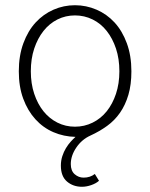

<svg xmlns="http://www.w3.org/2000/svg" viewBox="-20 -512 575 735"><path d="M294 203Q260 203 236.5 183Q213 163 213 122Q213 103 218.5 86Q224 69 232.5 55Q241 41 251 30Q261 19 269 12Q224 11 184.5 -6Q145 -23 115.5 -55.5Q86 -88 69 -134Q52 -180 52 -239Q52 -299 69.5 -346.5Q87 -394 116.5 -426Q146 -458 185 -475Q224 -492 267 -492Q310 -492 349.5 -475Q389 -458 418.5 -426Q448 -394 465.5 -346.5Q483 -299 483 -239Q483 -188 471.5 -149Q460 -110 439.5 -80.5Q419 -51 390 -30Q361 -9 326 7Q293 22 272 53Q251 84 251 116Q251 142 266 155Q281 168 300 168Q325 168 343 154L359 180Q348 190 329.5 196.5Q311 203 294 203ZM267 -27Q303 -27 334.5 -42.5Q366 -58 388.5 -86Q411 -114 424 -153Q437 -192 437 -239Q437 -287 424 -326Q411 -365 388.5 -393.5Q366 -422 334.5 -437.5Q303 -453 267 -453Q231 -453 200 -437.5Q169 -422 146.5 -393.5Q124 -365 111 -326Q98 -287 98 -239Q98 -192 111 -153Q124 -114 146.5 -86Q169 -58 200 -42.5Q231 -27 267 -27Z"/></svg>

Font: hySource Sans Pro Light
Style: Regular
Weight: 300
Designer: Paul D. Hunt
Foundry: Adobe Systems Incorporated
Version: Version 2.021;PS 2.000;hotconv 1.0.86;makeotf.lib2.5.63406